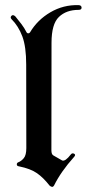

<svg xmlns="http://www.w3.org/2000/svg" viewBox="-20 -717 341 755"><path d="M25.4 -641.6Q19 -648.4 25.1 -654.8Q31.2 -661.1 40.5 -652.3Q51.8 -638.7 63.7 -623Q75.7 -607.4 84 -590.8Q86.4 -585.9 91.1 -585.9Q95.7 -585.9 98.1 -589.8Q127 -638.7 178.2 -668.7Q229.5 -698.7 289.1 -696.8Q300.3 -696.3 300.8 -687.3Q301.3 -678.2 289.1 -678.2Q240.7 -678.2 211.7 -650.4Q182.6 -622.6 182.6 -548.8L182.1 -126Q182.1 -110.4 189.5 -106L224.6 -85.9Q236.8 -81.5 258.3 -109.4Q263.7 -116.7 271.5 -112.5Q279.3 -108.4 271 -99.6Q219.7 -42.5 192.4 12.7Q186.5 22.9 174.8 12.7Q150.9 -18.1 125.5 -35.9Q100.1 -53.7 54.2 -63Q46.4 -64 46.1 -70.1Q45.9 -76.2 51.3 -78.6Q63.5 -83 73.5 -95Q83.5 -106.9 83.5 -134.8L83 -462.9Q83 -533.2 67.9 -573.7Q52.7 -614.3 25.4 -641.6Z"/></svg>

Font: Bertholdr Mainzer Fraktur
Style: Regular
Weight: 400
Designer: Peter Wiegel, original typeface by Carl Albert Fahrenwaldt 1901
Foundry: Peter Wiegel
Version: Version 1.000 2010 initial release